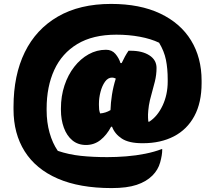

<svg xmlns="http://www.w3.org/2000/svg" viewBox="-20 -769 1090 980"><path d="M419 -29Q378 -29 349.5 -52.5Q321 -76 306 -117Q291 -158 291 -208V-216Q291 -278 309 -332.5Q327 -387 359 -428Q391 -469 432.5 -492Q474 -515 521 -515Q551 -515 569 -494Q587 -473 595 -447H601Q617 -482 636 -510H647Q706 -510 742.5 -486.5Q779 -463 779 -422Q779 -388 770.5 -353Q762 -318 753 -287Q744 -256 740 -231Q736 -202 735.5 -185Q735 -168 737 -148H742Q784 -175 810 -230.5Q836 -286 836 -353V-363Q836 -419 827 -463.5Q818 -508 792 -551Q750 -571 693.5 -581.5Q637 -592 574 -592Q454 -592 375 -544.5Q296 -497 257 -412Q218 -327 218 -215V-206Q218 -145 233 -91.5Q248 -38 275 1Q331 20 392.5 26.5Q454 33 528 33Q574 33 624.5 29Q675 25 722 15.5Q769 6 805 -8H808V-4Q808 22 797.5 60Q787 98 758 127Q727 158 677.5 174.5Q628 191 550 191Q386 191 274.5 142.5Q163 94 106 3.5Q49 -87 49 -211V-224Q49 -385 106.5 -502.5Q164 -620 275.5 -684.5Q387 -749 547 -749Q694 -749 797.5 -700Q901 -651 955 -563Q1009 -475 1009 -357V-345Q1009 -245 972 -176.5Q935 -108 867.5 -73Q800 -38 710 -38H706Q638 -38 602 -61.5Q566 -85 552 -122H547Q525 -80 493 -54.5Q461 -29 419 -29ZM485 -233Q485 -218 486 -210Q487 -202 491 -190Q519 -192 544 -207Q545 -244 551.5 -285.5Q558 -327 571 -368Q561 -373 552 -373Q531 -373 516 -352Q501 -331 493 -300Q485 -269 485 -240Z"/></svg>

Font: Recursive Sn Csl St XBk
Style: Regular
Weight: 1000
Version: Version 1.079;hotconv 1.0.112;makeotfexe 2.5.65598; ttfautoh